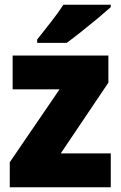

<svg xmlns="http://www.w3.org/2000/svg" viewBox="-20 -786 507 806"><path d="M445 0H21V-105L230 -411H33V-553H435V-439L235 -142H445ZM445 -756Q425 -738 391.5 -710Q358 -682 322 -653.5Q286 -625 260 -606H136V-620Q161 -652 193 -692.5Q225 -733 246 -766H445Z"/></svg>

Font: Noto Sans Khmer UI SemiCondensed Black
Style: Regular
Weight: 900
Width: 4
Designer: Danh Hong and the Monotype Design Team
Foundry: Monotype Imaging Inc.
Version: Version 2.002; ttfautohint (v1.8.4.7-5d5b)